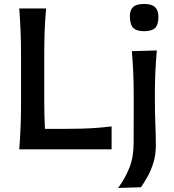

<svg xmlns="http://www.w3.org/2000/svg" viewBox="-20 -756 883 972"><path d="M77.5 0Q82 -58.5 84.2 -113.2Q86.5 -168 86.5 -234.5V-474.5Q86.5 -542.5 84.2 -598Q82 -653.5 77.5 -713H213.5Q208 -653.5 206 -597.8Q204 -542 204 -474.5V-253Q204 -211 204.8 -174.8Q205.5 -138.5 207.5 -103.5H295.5Q350.5 -103.5 392.8 -104.8Q435 -106 471 -108.8Q507 -111.5 545 -116V0ZM578 195.5Q614.5 145.5 635.5 92.2Q656.5 39 656.5 -33L657 -218V-268Q657 -337.5 654.5 -390.2Q652 -443 647.5 -497L774 -500.5Q769 -445.5 766.5 -392Q764 -338.5 764 -268Q764 -183 766.5 -127.5Q769 -72 769 -20Q769 28 756.5 68Q744 108 726.5 139Q709 170 693.5 192ZM709 -598Q671.5 -598 654.5 -614.8Q637.5 -631.5 637.5 -675Q637.5 -706 654.5 -721Q671.5 -736 710 -736Q748 -736 765 -719.8Q782 -703.5 782 -670.5Q782 -630.5 765 -614.2Q748 -598 709 -598Z"/></svg>

Font: Commissioner Flair Medium
Style: Regular
Weight: 500
Designer: Kostas Bartsokas
Foundry: Kostas Bartsokas
Version: Version 1.000; ttfautohint (v1.8.3)